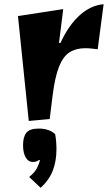

<svg xmlns="http://www.w3.org/2000/svg" viewBox="-20 -557 510 908"><path d="M116 15 65 -481 279 -514 259 -354H266Q304 -437 356.5 -484.5Q409 -532 470 -537L442 -324Q426 -326 411.5 -327.5Q397 -329 383 -329Q340 -329 309.5 -310Q279 -291 259.5 -242.5Q240 -194 229 -107L215 6ZM169 201 165 199Q153 209 136 209Q114 209 101.5 187.5Q89 166 89 130Q89 91 104.5 71Q120 51 164 51Q189 51 209.5 58.5Q230 66 241 78Q247 111 247 149Q247 204 230 249Q213 294 172 331L118 280Q145 258 155 237.5Q165 217 169 201Z"/></svg>

Font: Joti One
Style: Regular
Weight: 400
Designer: Eduardo Rodriguez Tunni
Foundry: Eduardo Rodriguez Tunni
Version: Version 1.002; ttfautohint (v1.8.4.7-5d5b);gftools[0.9.24]